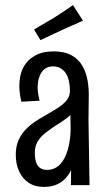

<svg xmlns="http://www.w3.org/2000/svg" viewBox="-20 -728 427 755"><path d="M259 0 260 -107 255 -371Q254 -422 235.5 -444.5Q217 -467 189 -467Q159 -467 143.5 -443.5Q128 -420 128 -385Q128 -373 130 -359.5Q132 -346 136 -332L64 -328Q60 -345 58 -360.5Q56 -376 56 -391Q56 -432 71.5 -462Q87 -492 117 -509Q147 -526 191 -526Q234 -526 261.5 -510.5Q289 -495 304 -469Q319 -443 324.5 -410.5Q330 -378 329 -345L328 -255L332 0ZM152 7Q117 7 92.5 -9.5Q68 -26 55 -54.5Q42 -83 42 -120Q42 -151 52 -174.5Q62 -198 78.5 -216Q95 -234 115.5 -248Q136 -262 158 -274Q177 -285 194.5 -295.5Q212 -306 225.5 -317Q239 -328 247 -341Q255 -354 255 -371L294 -358Q293 -325 278.5 -302.5Q264 -280 242.5 -263.5Q221 -247 197 -233Q176 -219 157.5 -204.5Q139 -190 128 -171.5Q117 -153 117 -127Q117 -107 121.5 -91.5Q126 -76 137 -68Q148 -60 165 -60Q194 -60 214.5 -80Q235 -100 246.5 -139Q258 -178 258 -230L292 -290Q292 -218 286 -162.5Q280 -107 264 -69Q248 -31 220.5 -12Q193 7 152 7ZM139 -570 114 -612Q125 -619 137.5 -626Q150 -633 163 -641Q176 -649 189 -656Q203 -665 216 -673.5Q229 -682 242.5 -691Q256 -700 267 -708L306 -647Q292 -640 277 -633.5Q262 -627 247 -620.5Q232 -614 218 -607Q204 -601 190.5 -594.5Q177 -588 164 -582Q151 -576 139 -570Z"/></svg>

Font: Truculenta Medium
Style: Regular
Weight: 500
Version: Version 1.002